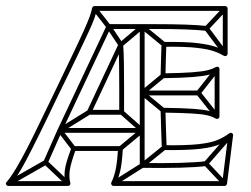

<svg xmlns="http://www.w3.org/2000/svg" viewBox="-33 -608 830 636"><path d="M624 -292V-308H438V-292ZM286 -585 274 -575 321 -515Q321 -515 320.5 -515.5Q320 -516 320 -516L360 -456Q362 -453 366 -452.5Q370 -452 372 -454L443 -514Q445 -516 438 -516Q431 -516 433 -514L505 -455L515 -467L443 -526Q441 -528 438 -528Q435 -528 433 -526L362 -466Q359 -464 367.5 -462.5Q376 -461 374 -464L334 -524Q334 -525 333.5 -525Q333 -525 333 -525ZM650 -58 648 -74Q617 -70 563 -68.5Q509 -67 438 -68Q435 -68 440.5 -62.5Q446 -57 446 -60V-176Q446 -176 446 -176Q446 -176 446 -176V-300Q446 -300 446 -300Q446 -300 446 -300V-520H430V-300Q430 -300 430 -300Q430 -300 430 -300V-176Q430 -176 430 -176Q430 -176 430 -176V-60Q430 -57 432.5 -54.5Q435 -52 438 -52Q509 -51 564 -52.5Q619 -54 650 -58ZM165 -184V-168H438V-184ZM111 -73 125 -67 172 -173Q172 -173 172 -173Q172 -173 172 -173L334 -517Q336 -519 330.5 -515.5Q325 -512 327 -512H438Q438 -512 438 -512Q438 -512 438 -512H479Q479 -512 479 -512Q479 -512 479 -512Q540 -512 581 -510.5Q622 -509 650 -506L652 -522Q624 -525 582 -526.5Q540 -528 479 -528Q479 -528 479 -528Q479 -528 479 -528H438Q438 -528 438 -528Q438 -528 438 -528H327Q322 -528 320 -523L158 -179Q158 -179 158 -179Q158 -179 158 -179ZM719 -575 707 -585 645 -519Q644 -518 643.5 -514.5Q643 -511 645 -509L707 -426L719 -436L657 -519Q656 -521 655.5 -514Q655 -507 657 -509ZM737 -155 725 -165 643 -71Q641 -69 641 -66Q641 -63 643 -61L705 5L717 -5L655 -71Q653 -73 653 -66Q653 -59 655 -61ZM692 -374 680 -384 618 -305Q616 -303 616 -300Q616 -297 618 -295L680 -217L692 -227L630 -305Q629 -307 629 -300Q629 -293 630 -295ZM187 6 197 -6 123 -76Q122 -78 119 -78.5Q116 -79 114 -77L-9 -7L-1 7L122 -63Q124 -65 117.5 -65.5Q111 -66 113 -64ZM375 -242 365 -230 433 -170Q435 -168 435.5 -176Q436 -184 433 -182L361 -122L371 -110L443 -170Q446 -172 446 -176Q446 -180 443 -182ZM205 -111 217 -121 171 -181Q169 -184 167.5 -176Q166 -168 169 -169L266 -229L258 -243L161 -183Q158 -181 157.5 -177.5Q157 -174 159 -171ZM339 -7 347 7 442 -53Q443 -53 443 -53.5Q443 -54 443 -54L516 -113L506 -125L433 -66Q433 -66 433.5 -66.5Q434 -67 434 -67ZM502 -237 512 -249 443 -306Q440 -308 440 -300Q440 -292 443 -294L512 -351L502 -363L433 -306Q430 -304 430 -300Q430 -296 433 -294ZM343 8H711Q714 8 716 6Q718 4 719 1L739 -159Q740 -164 735.5 -167Q731 -170 726 -166Q710 -154 688 -144.5Q666 -135 625 -130.5Q584 -126 511 -127L519 -119Q518 -143 517 -173Q516 -203 515 -243L507 -235Q570 -234 603.5 -232Q637 -230 653.5 -226Q670 -222 682 -215Q687 -213 690.5 -215.5Q694 -218 694 -222V-379Q694 -384 690.5 -386Q687 -388 682 -386Q670 -379 653 -375Q636 -371 603 -368.5Q570 -366 507 -365L515 -357Q516 -389 516.5 -415Q517 -441 518 -461L510 -453Q581 -454 619 -449.5Q657 -445 676.5 -438Q696 -431 709 -423Q714 -421 717.5 -423.5Q721 -426 721 -430V-580Q721 -583 718.5 -585.5Q716 -588 713 -588H280Q277 -588 275 -586Q273 -584 272 -581Q270 -569 263.5 -551.5Q257 -534 243.5 -504Q230 -474 206.5 -425Q183 -376 147 -301Q108 -220 82.5 -168Q57 -116 40 -85Q23 -54 11.5 -36Q0 -18 -11 -5Q-15 -1 -12.5 3.5Q-10 8 -5 8H192Q196 8 198.5 5Q201 2 200 -2Q195 -20 198 -43Q201 -66 218 -113L211 -108H366L358 -116Q355 -67 349.5 -43.5Q344 -20 336 -4Q334 0 336.5 4Q339 8 343 8ZM359 -460Q361 -434 361.5 -396.5Q362 -359 362 -317Q362 -275 362 -236L370 -244H262L269 -233L374 -457ZM343 -8 350 4Q358 -13 364.5 -38.5Q371 -64 374 -116Q374 -119 372 -121.5Q370 -124 366 -124H211Q206 -124 204 -119Q184 -67 181.5 -42.5Q179 -18 184 2L192 -8H-5L1 5Q12 -8 24 -26Q36 -44 53 -76Q70 -108 96 -160.5Q122 -213 161 -295Q199 -372 222.5 -421.5Q246 -471 260 -501Q274 -531 280 -548.5Q286 -566 288 -579L280 -572H713L705 -580V-430L717 -437Q703 -445 682.5 -452.5Q662 -460 622.5 -465Q583 -470 510 -469Q507 -469 504.5 -467Q502 -465 502 -461Q501 -441 500.5 -415Q500 -389 499 -357Q499 -354 501.5 -351.5Q504 -349 507 -349Q573 -350 607.5 -353Q642 -356 659.5 -360.5Q677 -365 690 -372L678 -379V-222L690 -229Q677 -236 659.5 -240.5Q642 -245 607.5 -247.5Q573 -250 507 -251Q504 -251 501.5 -248.5Q499 -246 499 -243Q500 -203 501 -173Q502 -143 503 -119Q503 -115 505.5 -113Q508 -111 511 -111Q587 -110 630 -115Q673 -120 696 -130.5Q719 -141 736 -154L723 -161L703 -1L711 -8ZM375 -460Q375 -467 368.5 -468Q362 -469 360 -463L255 -239Q253 -235 255.5 -231.5Q258 -228 262 -228H370Q373 -228 375.5 -230.5Q378 -233 378 -236Q378 -275 378 -317Q378 -359 377.5 -396.5Q377 -434 375 -460Z"/></svg>

Font: Tilt Prism
Style: Regular
Weight: 400
Version: Version 1.000